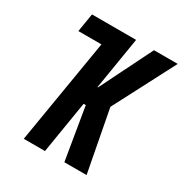

<svg xmlns="http://www.w3.org/2000/svg" viewBox="-170 -865 949 995"><g transform="rotate(30 304.0 -367.5)"><path d="M111 0 215 -625H77L95 -735H359L308 -423H311L466 -735H608L417 -368L487 0H354L302 -312H289L238 0Z"/></g></svg>

Font: Iosevka Curly XBdEx
Style: Italic
Weight: 800
Width: 7
Italic angle: -9°
Monospace: yes
Designer: Belleve Invis
Foundry: Belleve Invis
Version: Version 11.1.0; ttfautohint (v1.8.3)